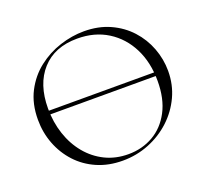

<svg xmlns="http://www.w3.org/2000/svg" viewBox="-113 -773 993 922"><g transform="rotate(-20 383.0 -312.0)"><path d="M69 -316V-335H683V-316ZM366 12Q294 12 235.5 -13.5Q177 -39 135.5 -84Q94 -129 71.5 -187.5Q49 -246 49 -312Q49 -393 80.5 -454Q112 -515 164 -555.5Q216 -596 278 -616Q340 -636 401 -636Q475 -636 533.5 -609.5Q592 -583 633 -538Q674 -493 695.5 -436Q717 -379 717 -319Q717 -249 689 -189Q661 -129 612.5 -84Q564 -39 500.5 -13.5Q437 12 366 12ZM402 -8Q472 -8 529 -40.5Q586 -73 619.5 -136.5Q653 -200 653 -291Q653 -386 616.5 -458.5Q580 -531 514 -572.5Q448 -614 359 -614Q243 -614 178 -542Q113 -470 113 -346Q113 -276 133.5 -214.5Q154 -153 192.5 -106.5Q231 -60 284 -34Q337 -8 402 -8Z"/></g></svg>

Font: Cormorant Light
Style: Regular
Weight: 300
Designer: Christian Thalmann (Catharsis Fonts)
Foundry: Catharsis Fonts
Version: Version 4.000